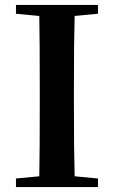

<svg xmlns="http://www.w3.org/2000/svg" viewBox="-20 -762 463 782"><path d="M379 -706 284 -697Q281 -597 281 -395V-346Q281 -144 284 -44L379 -35V0H45V-35L140 -44Q142 -143 142 -346V-395Q142 -596 140 -697L45 -706V-742H379Z"/></svg>

Font: Swei Spring CJKtc
Style: Bold
Weight: 700
Version: Version 1.021